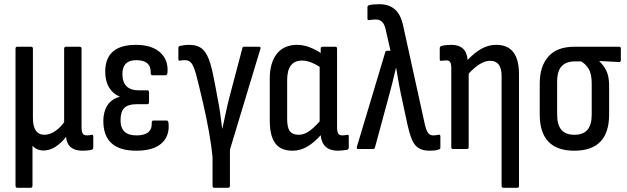

<svg xmlns="http://www.w3.org/2000/svg" viewBox="-20 -711 2991 916"><path d="M63 185Q54 185 54 175V-479Q54 -488 63 -488H128Q137 -488 137 -479V-149Q137 -68 192 -68Q216 -68 241 -84Q266 -100 286 -128V-479Q286 -488 295 -488H360Q369 -488 369 -479V-108Q369 -83 374.5 -74Q380 -65 395 -65Q401 -65 406.5 -66Q412 -67 418 -68Q425 -69 425 -60V-6Q425 1 416 4Q407 6 395 7Q383 8 374 8Q339 8 319 -7.5Q299 -23 295 -57V-58Q272 -28 244.5 -10.5Q217 7 188 7Q170 7 156.5 0.5Q143 -6 135 -16V175Q135 185 126 185Z M630 8Q473 8 473 -134Q473 -178 492.5 -208.5Q512 -239 551 -249V-250Q519 -263 500.5 -293.5Q482 -324 482 -369Q482 -497 629 -497Q704 -497 744 -461Q784 -425 779 -365Q778 -352 769 -352H707Q698 -352 699 -364Q701 -424 630 -424Q564 -424 564 -358Q564 -280 643 -280H683Q691 -280 691 -271V-224Q691 -214 683 -214H634Q591 -214 573 -196Q555 -178 555 -137Q555 -65 631 -65Q707 -65 704 -126Q704 -136 712 -136H775Q783 -136 784 -123Q790 -63 751 -27.5Q712 8 630 8Z M1003 185Q994 185 994 175V40Q989 -16 976.5 -85Q964 -154 947.5 -225Q931 -296 915 -358Q903 -399 892 -411.5Q881 -424 863 -424Q852 -424 839 -422Q831 -419 831 -430V-481Q831 -490 838 -492Q847 -494 859 -495.5Q871 -497 883 -497Q912 -497 933 -486Q954 -475 969 -445Q984 -415 996 -358Q1002 -327 1007.5 -299.5Q1013 -272 1018 -243Q1025 -208 1030.5 -170.5Q1036 -133 1040 -98H1041Q1049 -133 1057 -172Q1065 -211 1075 -249L1136 -480Q1137 -488 1144 -488H1215Q1220 -488 1222.5 -485Q1225 -482 1222 -477L1077 3V175Q1077 185 1068 185Z M1376 8Q1319 8 1293 -27.5Q1267 -63 1267 -137V-336Q1267 -411 1300.5 -454Q1334 -497 1398 -497Q1428 -497 1458.5 -485Q1489 -473 1510 -458V-479Q1510 -488 1519 -488H1580Q1588 -488 1588 -479V-108Q1588 -83 1593.5 -74Q1599 -65 1614 -65Q1620 -65 1625.5 -66Q1631 -67 1637 -68Q1644 -69 1644 -60V-7Q1644 1 1635 4Q1626 5 1614 6.5Q1602 8 1593 8Q1517 8 1510 -66Q1479 -31 1446 -11.5Q1413 8 1376 8ZM1350 -143Q1350 -102 1363 -85Q1376 -68 1405 -68Q1429 -68 1452.5 -83.5Q1476 -99 1505 -132V-392Q1484 -406 1462.5 -414Q1441 -422 1421 -422Q1350 -422 1350 -329Z M2030 8Q1984 8 1962 -17.5Q1940 -43 1925 -112L1899 -233Q1890 -273 1883.5 -308.5Q1877 -344 1870 -387H1869Q1859 -344 1850 -308Q1841 -272 1830 -233L1769 -8Q1767 0 1760 0H1689Q1679 0 1683 -12L1818 -462Q1820 -469 1827 -469H1843L1820 -570Q1814 -597 1802 -607.5Q1790 -618 1773 -618Q1757 -618 1742 -615Q1733 -614 1733 -622V-676Q1733 -684 1740 -686Q1750 -689 1763.5 -690Q1777 -691 1790 -691Q1834 -691 1862.5 -667.5Q1891 -644 1903 -590L2007 -117Q2014 -87 2023 -76Q2032 -65 2048 -65Q2057 -65 2072 -68Q2081 -70 2081 -60V-8Q2081 1 2074 2Q2064 6 2052 7Q2040 8 2030 8Z M2141 0Q2133 0 2133 -10V-384Q2133 -407 2127.5 -415Q2122 -423 2109 -423Q2103 -423 2097 -422Q2091 -421 2085 -421Q2078 -419 2078 -429V-481Q2078 -489 2087 -492Q2098 -495 2111 -496Q2124 -497 2134 -497Q2205 -497 2211 -425Q2244 -460 2277 -478.5Q2310 -497 2348 -497Q2456 -497 2456 -357V175Q2456 185 2448 185H2382Q2373 185 2373 175V-349Q2373 -421 2318 -421Q2273 -421 2216 -360V-10Q2216 0 2207 0Z M2720 8Q2555 8 2555 -165V-313Q2555 -394 2596 -441Q2637 -488 2720 -488H2934Q2942 -488 2942 -479V-425Q2942 -415 2934 -415L2840 -420V-418Q2860 -400 2873 -373Q2886 -346 2886 -302V-165Q2886 8 2720 8ZM2720 -68Q2762 -68 2782.5 -91.5Q2803 -115 2803 -165V-312Q2803 -359 2788 -383Q2773 -407 2752 -418H2721Q2682 -418 2660 -395.5Q2638 -373 2638 -320V-165Q2638 -115 2658.5 -91.5Q2679 -68 2720 -68Z"/></svg>

Font: Sofia Sans Condensed Medium
Style: Regular
Weight: 500
Designer: Botio Nikoltchev, Ani Petrova
Foundry: lettersoup
Version: Version 4.101; ttfautohint (v1.8.4.7-5d5b)